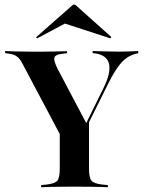

<svg xmlns="http://www.w3.org/2000/svg" viewBox="-20 -785 602 805"><path d="M263.7 -160.5 78.2 -510.5Q69.4 -529 60.5 -539.1Q51.6 -549.2 40.7 -554Q29.8 -558.9 14.5 -560.5L1.6 -562.1V-571Q18.5 -570.2 44.8 -569.4Q71 -568.5 104 -568.5H113.7H121Q143.5 -568.5 164.5 -568.5Q185.5 -568.5 203.2 -569Q221 -569.4 235.5 -569.8Q250 -570.2 261.3 -570.2V-562.1L243.5 -559.7Q213.7 -557.3 208.5 -544.8Q203.2 -532.3 222.6 -494.4L346 -260.5L331.5 -248.4L412.9 -413.7Q446 -479.8 437.1 -517.3Q428.2 -554.8 377.4 -561.3L368.5 -562.1V-571Q400.8 -570.2 427.4 -569.4Q454 -568.5 479 -568.5Q504 -568.5 522.6 -569.4Q541.1 -570.2 559.7 -571V-562.1L550 -559.7Q527.4 -554 508.9 -540.7Q490.3 -527.4 470.6 -498.8Q450.8 -470.2 425.8 -418.5L297.6 -160.5ZM283.1 -2.4Q255.6 -2.4 231 -2Q206.5 -1.6 186.3 -1.2Q166.1 -0.8 152.4 0V-8.9L175.8 -11.3Q210.5 -15.3 220.6 -27.8Q230.6 -40.3 230.6 -78.2V-250.8L300 -194.4L353.2 -280.6V-78.2Q353.2 -40.3 363.3 -27.8Q373.4 -15.3 408.1 -11.3L432.3 -8.9V0Q418.5 -0.8 398.4 -1.2Q378.2 -1.6 353.6 -2Q329 -2.4 300.8 -2.4H291.9ZM135.5 -624.2 131.5 -629 286.3 -765.3H295.2L446.8 -629.8L442.7 -624.2L229.8 -693.5L291.9 -707.3Z"/></svg>

Font: Playfair 144pt SemiCondensed
Style: Bold
Weight: 700
Width: 4
Designer: Claus Eggers Sørensen
Foundry: Claus Eggers Sørensen
Version: Version 2.203